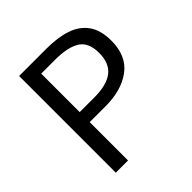

<svg xmlns="http://www.w3.org/2000/svg" viewBox="-177 -788 921 921"><g transform="rotate(-45 283.0 -328.0)"><path d="M90 0V-656H277Q351 -656 406 -638Q461 -620 492 -577.5Q523 -535 523 -463Q523 -360 456 -310Q389 -260 281 -260H173V0ZM173 -328H271Q357 -328 398.5 -360.5Q440 -393 440 -463Q440 -534 396.5 -561.5Q353 -589 267 -589H173Z"/></g></svg>

Font: .
Style: 
Weight: 400
Designer: Paul D. Hunt, Dalton Maag
Foundry: Dalton Maag Ltd
Version: Version 1.200